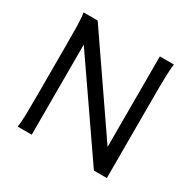

<svg xmlns="http://www.w3.org/2000/svg" viewBox="-157 -876 1045 1038"><g transform="rotate(30 366.0 -356.5)"><path d="M166 -562.5V0H78.1Q83.5 -29.3 84.5 -84.7Q85.4 -140.1 85.4 -212.4V-500.5Q85.4 -572.8 84.5 -628.2Q83.5 -683.6 78.1 -712.9H166L554.2 -147.9V-712.9H642.1Q639.6 -698.2 638.2 -676.8Q636.7 -655.3 636 -628.2Q635.3 -601.1 635 -568.8Q634.8 -536.6 634.8 -500.5V0H554.2Z"/></g></svg>

Font: Andika APac
Style: Regular
Weight: 400
Designer: Victor Gaultney, Annie Olsen, Julie Remington, Don Collingsworth, Eric Hays, Becca Hirsbrunner
Foundry: SIL International
Version: Version 5.000